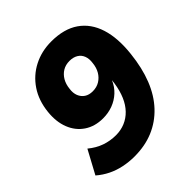

<svg xmlns="http://www.w3.org/2000/svg" viewBox="-197 -850 995 995"><g transform="rotate(-45 300.0 -352.5)"><path d="M220 11Q180 11 141.5 3Q103 -5 69.5 -21.5Q36 -38 7 -63L76 -191Q111 -162 149.5 -148.5Q188 -135 230 -135Q266 -135 297 -148Q328 -161 352 -186Q376 -211 391.5 -247Q407 -283 414 -329L417 -353V-352Q402 -317 376 -293Q350 -269 316.5 -256.5Q283 -244 245 -244Q185 -244 142 -273Q99 -302 79 -353Q59 -404 66 -470Q74 -546 111 -601Q148 -656 206.5 -686Q265 -716 336 -716Q429 -716 487.5 -675.5Q546 -635 570 -559.5Q594 -484 582 -378Q572 -285 543.5 -213Q515 -141 468 -91Q421 -41 359 -15Q297 11 220 11ZM306 -381Q335 -381 357 -394.5Q379 -408 392.5 -431Q406 -454 409 -485Q413 -513 405 -534Q397 -555 378 -566.5Q359 -578 332 -578Q303 -578 281.5 -565Q260 -552 246.5 -529Q233 -506 230 -475Q226 -447 234.5 -426Q243 -405 261 -393Q279 -381 306 -381Z"/></g></svg>

Font: Nunito Sans 8pt Black
Style: Italic
Weight: 900
Italic angle: -9°
Version: Version 3.101;gftools[0.9.27]